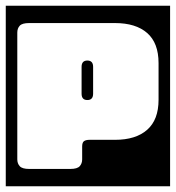

<svg xmlns="http://www.w3.org/2000/svg" viewBox="-40 -626 610 666"><path d="M-20 -606H550V20H-20ZM61 -546Q37 -546 28.5 -536.8Q20 -527.5 20 -513V-73Q20 -59 28.5 -49.5Q37 -40 61 -40H204Q228 -40 236.5 -49.5Q245 -59 245 -73V-118Q245 -131.5 251.2 -136.2Q257.5 -141 271 -141H359Q431 -141 470.5 -175.8Q510 -210.5 510 -280V-407Q510 -477 470.5 -511.5Q431 -546 359 -546ZM283 -301Q283 -279 263 -279Q243 -279 243 -301V-394Q243 -416 263 -416Q283 -416 283 -394Z"/></svg>

Font: Honk Rounded
Style: Regular
Weight: 400
Designer: Noopur Datye & Yesha Goshar
Foundry: Ek Type
Version: Version 1.000